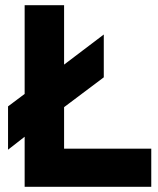

<svg xmlns="http://www.w3.org/2000/svg" viewBox="-20 -720 610 740"><path d="M75 0V-193L11 -143V-310L75 -358V-700H227V-471L380 -587V-422L227 -307V-147H563V0Z"/></svg>

Font: Overpass Heavy
Style: Regular
Weight: 900
Designer: Delve Withrington, Thomas Jockin
Foundry: Delve Fonts
Version: Version 3.000;DELV;Overpass